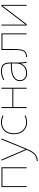

<svg xmlns="http://www.w3.org/2000/svg" viewBox="1566 -2136 800 3973"><g transform="rotate(-90 1966.5 -150.0)"><path d="M81 -520H491V0H471V-500H101V0H81Z M862 -26H864L1066 -520H1088L874 -1Q822 129 763 179.5Q704 230 618 230V210Q697 210 750 164Q803 118 852 0L628 -520H650Z M1556 -43 1565 -25Q1499 10 1425 10Q1313 10 1244 -64.5Q1175 -139 1175 -260Q1175 -385 1242 -457.5Q1309 -530 1425 -530Q1499 -530 1565 -495L1556 -477Q1493 -510 1425 -510Q1317 -510 1256 -444Q1195 -378 1195 -260Q1195 -147 1258 -78.5Q1321 -10 1425 -10Q1493 -10 1556 -43Z M2137 -520V0H2117V-275H1737V0H1717V-520H1737V-295H2117V-520Z M2640 -115H2638Q2612 -57 2560 -23.5Q2508 10 2439 10Q2364 10 2319 -31Q2274 -72 2274 -140Q2274 -228 2353.5 -276.5Q2433 -325 2579 -325H2639V-330Q2639 -432 2604.5 -471Q2570 -510 2479 -510Q2385 -510 2304 -463L2294 -480Q2380 -530 2479 -530Q2578 -530 2618.5 -486Q2659 -442 2659 -330V-140Q2659 -70 2674 0H2654Q2641 -62 2640 -115ZM2294 -140Q2294 -80 2333 -45Q2372 -10 2439 -10Q2526 -10 2582.5 -66.5Q2639 -123 2639 -210V-305H2579Q2443 -305 2368.5 -262Q2294 -219 2294 -140Z M2918 -251V-520H3262V0H3242V-500H2938V-251Q2938 -99 2903 -47Q2868 5 2772 10L2771 -10Q2814 -13 2838.5 -21Q2863 -29 2883 -53.5Q2903 -78 2910.5 -125Q2918 -172 2918 -251Z M3444 -23H3446L3824 -520H3852V0H3832V-497H3831L3453 0H3424V-520H3444Z"/></g></svg>

Font: Mplus 1p Thin
Style: Regular
Weight: 250
Version: Version 1.061